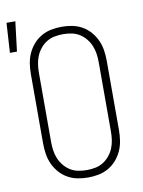

<svg xmlns="http://www.w3.org/2000/svg" viewBox="-112 -871 702 942"><g transform="rotate(-10 239.0 -400.5)"><path d="M250 8Q224 8 198 3Q172 -2 149 -15Q126 -28 108.5 -48Q91 -68 80 -92Q69 -116 65 -142.5Q61 -169 61 -195V-540Q61 -566 65 -592.5Q69 -619 80 -643Q91 -667 108.5 -687Q126 -707 149 -720Q172 -733 198 -738Q224 -743 250 -743Q276 -743 302 -738Q328 -733 351 -720Q374 -707 391.5 -687Q409 -667 420 -643Q431 -619 435 -592.5Q439 -566 439 -540V-195Q439 -169 435 -142.5Q431 -116 420 -92Q409 -68 391.5 -48Q374 -28 351 -15Q328 -2 302 3Q276 8 250 8ZM250 -29Q271 -29 292 -33Q313 -37 331 -48Q349 -59 363 -76Q377 -93 385 -112.5Q393 -132 396 -153Q399 -174 399 -195V-540Q399 -561 396 -582Q393 -603 385 -622.5Q377 -642 363 -659Q349 -676 331 -687Q313 -698 292 -702Q271 -706 250 -706Q229 -706 208 -702Q187 -698 169 -687Q151 -676 137 -659Q123 -642 115 -622.5Q107 -603 104 -582Q101 -561 101 -540V-195Q101 -174 104 -153Q107 -132 115 -112.5Q123 -93 137 -76Q151 -59 169 -48Q187 -37 208 -33Q229 -29 250 -29ZM-22 -661 -13 -809H31L13 -661Z"/></g></svg>

Font: Iosevka Extralight
Style: Regular
Weight: 200
Monospace: yes
Designer: Belleve Invis
Foundry: Belleve Invis
Version: Version 32.0.1; ttfautohint (v1.8.4)